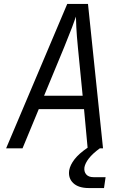

<svg xmlns="http://www.w3.org/2000/svg" viewBox="-20 -750 640 971"><path d="M11 0 320 -730H425L501 0H485Q448 27 429.5 51Q411 75 407 96Q404 118 416 132Q428 146 453 146H514L506 201H429Q377 201 350.5 176Q324 151 330 111Q335 84 357 55.5Q379 27 423 -3L405 -198H176L94 0ZM203 -266H398L374 -510Q368 -571 366 -612Q364 -653 364 -666Q360 -653 344.5 -612Q329 -571 304 -510Z"/></svg>

Font: JetBrains Mono NL Light
Style: Italic
Weight: 300
Italic angle: -9°
Designer: Philipp Nurullin, Konstantin Bulenkov
Foundry: JetBrains
Version: Version 2.304; ttfautohint (v1.8.4.7-5d5b)